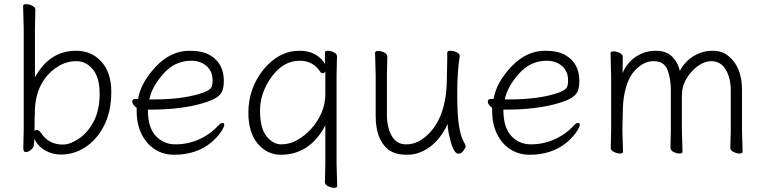

<svg xmlns="http://www.w3.org/2000/svg" viewBox="-20 -728 3681 923"><path d="M92 -15 94 -106V-593L91 -699Q91 -708 105.5 -708Q120 -708 135 -700.5Q150 -693 150 -681L148 -592V-356Q218 -484 346 -484Q420 -484 467.5 -431.5Q515 -379 515 -286.5Q515 -194 482 -127.5Q449 -61 394 -23Q339 15 272 15Q232 15 197 -5Q162 -25 145 -61Q145 -47 142 -26Q140 -17 128 -7Q116 3 104 3Q92 3 92 -15ZM194 -348Q153 -290 148 -207Q146 -159 146 -98Q149 -103 158.5 -103Q168 -103 183 -81Q198 -59 223.5 -46Q249 -33 282.5 -33Q316 -33 358.5 -61Q401 -89 430 -143.5Q459 -198 459 -277Q459 -356 426 -395Q393 -434 348 -434Q303 -434 263 -411Q223 -388 194 -348Z M691 -201V-198Q691 -116 728.5 -75Q766 -34 824 -34Q882 -34 935.5 -57.5Q989 -81 1029 -124Q1041 -137 1049.5 -137Q1058 -137 1058 -127.5Q1058 -118 1043 -95Q1028 -72 999 -46Q926 16 817 16Q766 16 725.5 -9.5Q685 -35 661 -82.5Q637 -130 637 -195V-210Q616 -224 616 -240Q616 -252 630 -252Q644 -252 644 -253Q657 -331 729 -407.5Q801 -484 892 -484Q953 -484 989 -463Q1056 -424 1056 -340Q1056 -311 1049 -292Q1042 -273 1021.5 -259.5Q1001 -246 959 -233Q854 -201 703 -201ZM719 -250Q848 -250 936 -276Q991 -292 998 -312Q1002 -323 1002 -341Q1002 -385 973 -410.5Q944 -436 899 -436Q820 -436 764.5 -372.5Q709 -309 698 -250Z M1544 -125Q1469 16 1330 16Q1264 16 1219 -37.5Q1174 -91 1174 -186Q1174 -304 1247 -394Q1321 -484 1420 -484Q1503 -484 1543 -420Q1542 -437 1542 -444V-475Q1542 -484 1556 -484Q1570 -484 1585 -476.5Q1600 -469 1600 -457L1598 -368V60L1601 166Q1601 175 1587 175Q1573 175 1557.5 167.5Q1542 160 1542 148L1544 59ZM1544 -384Q1539 -376 1531.5 -376Q1524 -376 1521 -381Q1486 -436 1421 -436Q1342 -436 1286 -359Q1230 -282 1230 -196.5Q1230 -111 1261.5 -72.5Q1293 -34 1332 -34Q1371 -34 1407.5 -54Q1444 -74 1475 -107.5Q1506 -141 1525 -184.5Q1544 -228 1544 -274Z M1842 -456 1840 -368V-175Q1840 -116 1863 -75Q1886 -34 1933 -34Q1980 -34 2022 -68Q2125 -151 2128 -342Q2130 -418 2130 -442V-475Q2130 -484 2145 -484Q2160 -484 2175 -477Q2190 -470 2190 -459V-457Q2178 -385 2178 -277Q2178 -169 2187.5 -116.5Q2197 -64 2216 -34Q2218 -30 2218 -23.5Q2218 -17 2207.5 -3Q2197 11 2184 11Q2163 11 2147.5 -44.5Q2132 -100 2132 -132Q2099 -61 2047.5 -22.5Q1996 16 1936.5 16Q1877 16 1844 -11Q1786 -60 1786 -171V-368L1783 -474Q1783 -483 1797.5 -483Q1812 -483 1827 -475.5Q1842 -468 1842 -456Z M2400 -201V-198Q2400 -116 2437.5 -75Q2475 -34 2533 -34Q2591 -34 2644.5 -57.5Q2698 -81 2738 -124Q2750 -137 2758.5 -137Q2767 -137 2767 -127.5Q2767 -118 2752 -95Q2737 -72 2708 -46Q2635 16 2526 16Q2475 16 2434.5 -9.5Q2394 -35 2370 -82.5Q2346 -130 2346 -195V-210Q2325 -224 2325 -240Q2325 -252 2339 -252Q2353 -252 2353 -253Q2366 -331 2438 -407.5Q2510 -484 2601 -484Q2662 -484 2698 -463Q2765 -424 2765 -340Q2765 -311 2758 -292Q2751 -273 2730.5 -259.5Q2710 -246 2668 -233Q2563 -201 2412 -201ZM2428 -250Q2557 -250 2645 -276Q2700 -292 2707 -312Q2711 -323 2711 -341Q2711 -385 2682 -410.5Q2653 -436 2608 -436Q2529 -436 2473.5 -372.5Q2418 -309 2407 -250Z M3491 -17 3493 -105V-293Q3493 -354 3468.5 -394Q3444 -434 3399 -434Q3368 -434 3335.5 -411Q3303 -388 3280.5 -350.5Q3258 -313 3258 -268V-105L3261 1Q3261 10 3247 10Q3233 10 3218 2.5Q3203 -5 3203 -17L3205 -105V-293Q3205 -352 3188.5 -393Q3172 -434 3122 -434Q3072 -434 3029 -386Q3004 -358 2990 -310.5Q2976 -263 2974.5 -209.5Q2973 -156 2972 -105L2975 1Q2975 10 2961 10Q2947 10 2931.5 2.5Q2916 -5 2916 -17L2918 -105V-356L2915 -472Q2915 -481 2929.5 -481Q2944 -481 2959 -473.5Q2974 -466 2974 -454Q2974 -442 2973.5 -420.5Q2973 -399 2973 -376Q2993 -426 3036.5 -455Q3080 -484 3132 -484Q3184 -484 3212.5 -454.5Q3241 -425 3248 -387Q3273 -434 3315.5 -459Q3358 -484 3406 -484Q3454 -484 3485 -456Q3547 -403 3547 -297V-105L3550 1Q3550 10 3536 10Q3522 10 3506.5 2.5Q3491 -5 3491 -17Z"/></svg>

Font: LXGW WenKai Lite Light
Style: Regular
Weight: 300
Designer: LXGW / Fontworks Inc.
Foundry: LXGW / Fontworks Inc.
Version: Version 1.511; March 25, 2025